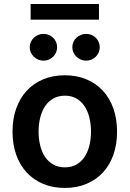

<svg xmlns="http://www.w3.org/2000/svg" viewBox="-20 -929 648 960"><path d="M304 10.7Q244 10.7 195.7 -9.6Q147.4 -29.8 113.3 -66.8Q79.2 -103.7 60.9 -155.5Q42.6 -207.4 42.6 -270.6Q42.6 -334.2 60.9 -386Q79.2 -437.9 113.3 -475Q147.4 -512.1 195.7 -532.3Q244 -552.6 304 -552.6Q364 -552.6 412.3 -532.3Q460.6 -512.1 494.7 -475Q528.8 -437.9 547.1 -386Q565.3 -334.2 565.3 -270.6Q565.3 -207.4 547.1 -155.5Q528.8 -103.7 494.7 -66.8Q460.6 -29.8 412.3 -9.6Q364 10.7 304 10.7ZM304.7 -92.3Q337.4 -92.3 361.9 -106.2Q386.4 -120 402.5 -144.2Q418.7 -168.3 426.8 -201Q435 -233.7 435 -271Q435 -308.2 426.8 -341.1Q418.7 -373.9 402.5 -398.3Q386.4 -422.6 361.9 -436.6Q337.4 -450.6 304.7 -450.6Q271.7 -450.6 246.8 -436.6Q221.9 -422.6 205.6 -398.3Q189.3 -373.9 181.1 -341.1Q172.9 -308.2 172.9 -271Q172.9 -233.7 181.1 -201Q189.3 -168.3 205.6 -144.2Q221.9 -120 246.8 -106.2Q271.7 -92.3 304.7 -92.3ZM474.8 -830.6H133.2V-909.1H474.8ZM197.4 -625.7Q183.6 -625.7 171 -631Q158.4 -636.4 149 -645.6Q139.6 -654.8 134.1 -666.9Q128.6 -679 128.6 -692.5Q128.6 -706.7 134.1 -718.9Q139.6 -731.2 149 -740.2Q158.4 -749.3 171 -754.4Q183.6 -759.6 197.4 -759.6Q212 -759.6 224.4 -754.4Q236.9 -749.3 245.9 -740.2Q255 -731.2 260.3 -718.9Q265.6 -706.7 265.6 -692.5Q265.6 -679 260.3 -666.9Q255 -654.8 245.9 -645.6Q236.9 -636.4 224.4 -631Q212 -625.7 197.4 -625.7ZM410.5 -625.7Q396.7 -625.7 384.1 -631Q371.4 -636.4 362 -645.6Q352.6 -654.8 347.1 -666.9Q341.6 -679 341.6 -692.5Q341.6 -706.7 347.1 -718.9Q352.6 -731.2 362 -740.2Q371.4 -749.3 384.1 -754.4Q396.7 -759.6 410.5 -759.6Q425.1 -759.6 437.5 -754.4Q449.9 -749.3 459 -740.2Q468 -731.2 473.4 -718.9Q478.7 -706.7 478.7 -692.5Q478.7 -679 473.4 -666.9Q468 -654.8 459 -645.6Q449.9 -636.4 437.5 -631Q425.1 -625.7 410.5 -625.7Z"/></svg>

Font: Interop SemBd
Style: Regular
Weight: 600
Designer: Rasmus Andersson, Google, Jang Haemin
Foundry: jhaemin
Version: Version 1.008